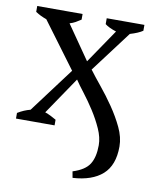

<svg xmlns="http://www.w3.org/2000/svg" viewBox="-81 -563 681 838"><g transform="rotate(10 259.5 -144.0)"><path d="M386 52Q386 18 369 -20Q352 -58 328.5 -94.5Q305 -131 281 -162Q257 -193 243 -214L131 -49Q145 -44 157 -38Q169 -32 181 -25V0H10V-25Q38 -42 66 -49L215 -248L65 -450Q51 -455 39.5 -460.5Q28 -466 16 -474V-500H217V-475Q205 -467 193.5 -460.5Q182 -454 168 -450L272 -300L374 -450Q340 -461 324 -474V-500H491V-474Q472 -461 435 -450L298 -268Q318 -241 348 -204.5Q378 -168 406.5 -126.5Q435 -85 455.5 -42Q476 1 476 42Q476 125 430 166Q384 207 298 212L293 184Q347 167 366.5 136Q386 105 386 52Z"/></g></svg>

Font: PT Serif
Style: Regular
Weight: 400
Designer: A.Korolkova, O.Umpeleva, V.Yefimov
Foundry: ParaType Ltd
Version: Version 1.000W OFL; ttfautohint (v1.6)